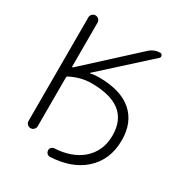

<svg xmlns="http://www.w3.org/2000/svg" viewBox="-189 -886 1014 1080"><g transform="rotate(30 318.0 -345.5)"><path d="M308.6 -461.9Q450.2 -461.9 523.4 -398.4Q596.7 -335 596.7 -218.8Q596.7 -90.8 509.8 -13.7Q429.7 56.6 294.9 63.5Q293.9 63.5 293 63.5Q282.2 63.5 274.4 56.6Q266.6 48.8 265.6 37.1Q264.6 26.4 272 18.6Q279.3 10.7 291 9.8Q398.4 3.9 464.8 -50.8Q538.1 -113.3 538.1 -215.8Q538.1 -412.1 290 -412.1Q288.1 -412.1 287.1 -412.1Q220.7 -412.1 154.3 -377.9Q147.5 -375 147.5 -367.2V-50.8Q147.5 -39.1 138.7 -30.3Q129.9 -21.5 117.7 -21.5Q105.5 -21.5 96.7 -30.3Q87.9 -39.1 87.9 -50.8V-724.6Q87.9 -736.3 96.7 -745.1Q105.5 -753.9 117.7 -753.9Q129.9 -753.9 138.7 -745.1Q147.5 -736.3 147.5 -724.6V-439.5Q147.5 -436.5 149.4 -436Q151.4 -435.5 153.3 -436.5L470.7 -727.5Q500 -753.9 539.1 -753.9Q547.9 -753.9 551.8 -743.7Q555.7 -733.4 548.8 -727.5L252.9 -459Q251 -458 252 -457Q252.9 -456.1 253.9 -456.1Q279.3 -461.9 308.6 -461.9Z"/></g></svg>

Font: Gen Jyuu Gothic Light
Style: Regular
Weight: 200
Designer: [Source Han Sans]
Ryoko NISHIZUKA  (kana & ideographs); Paul D. Hunt (Latin, Greek & Cyrillic); Wenlong ZHANG  (bopomofo
Version: Version 1.002.20150607